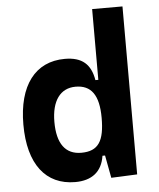

<svg xmlns="http://www.w3.org/2000/svg" viewBox="-53 -778 692 834"><g transform="rotate(-5 293.0 -361.0)"><path d="M241.7 9.8C314 9.8 358.9 -24.9 369.1 -93.8H380.4L398.9 4.9L512.2 0V-732.4H379.9V-423.8H367.2C355.5 -493.2 318.4 -527.3 242.7 -527.3C113.3 -527.3 38.6 -429.2 38.6 -258.3C38.6 -85.4 113.3 9.8 241.7 9.8ZM379.9 -258.3C379.9 -157.7 354 -114.7 278.8 -114.7C210 -114.7 173.8 -163.1 173.8 -258.3C173.8 -350.1 211.9 -402.8 278.8 -402.8C346.2 -402.8 379.9 -358.4 379.9 -258.3Z"/></g></svg>

Font: CaskaydiaCove Nerd Font
Style: Bold
Weight: 700
Designer: Aaron Bell
Foundry: Saja Typeworks
Version: Version 2111.1;Nerd Fonts 2.3.0